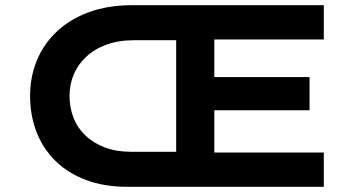

<svg xmlns="http://www.w3.org/2000/svg" viewBox="-20 -720 1387 740"><path d="M471 0Q381 0 311 -26.5Q241 -53 193 -100.5Q145 -148 120.5 -212Q96 -276 96 -350Q96 -424 122 -487Q148 -550 198.5 -598Q249 -646 322.5 -673Q396 -700 491 -700H1228V-568H806V-423H1173V-295H806V-132H1228V0ZM248 -350Q248 -306 263 -267Q278 -228 308.5 -198.5Q339 -169 383.5 -152Q428 -135 485 -135H659V-565H498Q437 -565 390.5 -548Q344 -531 312 -501Q280 -471 264 -432.5Q248 -394 248 -350Z"/></svg>

Font: Lexend Mega SemiBold
Style: Regular
Weight: 600
Designer: Bonnie Shaver-Troup, Thomas Jockin
Foundry: Lexend
Version: Version 1.007